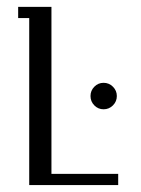

<svg xmlns="http://www.w3.org/2000/svg" viewBox="-20 -532 404 552"><path d="M32.2 -480V-512.2H127.9V-32.2H319.8V0H64V-480ZM251.2 -229Q240.2 -240.2 240.2 -255.9Q240.2 -271.5 251.2 -282.7Q262.2 -293.9 277.8 -293.9Q293.5 -293.9 304.7 -282.7Q315.9 -271.5 315.9 -255.9Q315.9 -240.2 304.7 -229Q293.5 -217.8 277.8 -217.8Q262.2 -217.8 251.2 -229Z"/></svg>

Font: Gawaa
Style: Regular
Weight: 400
Designer: T. Christopher White
Version: Version 1.0